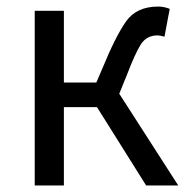

<svg xmlns="http://www.w3.org/2000/svg" viewBox="-20 -560 569 586"><path d="M524 6H426L276 -233H175V6H86V-527H175V-308H274L292 -350Q333 -450 365 -495Q397 -540 463 -540Q480 -540 498 -533L482 -448Q468 -452 461 -452Q427 -452 409.5 -424Q392 -396 368 -333L344 -274Z"/></svg>

Font: LXGW 975 Gothic SC
Style: Regular
Weight: 400
Version: Version 2.01;February 25, 2021